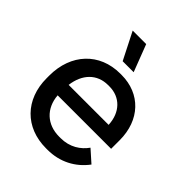

<svg xmlns="http://www.w3.org/2000/svg" viewBox="-205 -847 975 975"><g transform="rotate(45 282.5 -359.0)"><path d="M253 -580H332L276 -726H179ZM290 8H301C389 8 463 -31 512 -97L448 -154C419 -113 372 -81 306 -81H296C208 -81 149 -137 142 -224H526V-286C526 -430 434 -527 298 -527H289C141 -527 41 -421 41 -265V-246C41 -94 141 8 290 8ZM144 -301C155 -388 208 -442 286 -442H296C373 -442 427 -387 431 -302V-301Z"/></g></svg>

Font: Fixel Text Medium
Style: Regular
Weight: 500
Width: 4
Designer: AlfaBravo + MacPaw
Foundry: Kyrylo Tkachov, Marchela Mozhyna, Serhii Makarenko, Maria Weinstein, Zakhar Kryvoshyya
Version: Version 1.211